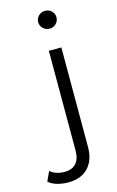

<svg xmlns="http://www.w3.org/2000/svg" viewBox="-230 -799 644 1053"><g transform="rotate(-15 92.0 -272.0)"><path d="M-90 165 -65 111Q-34 138 17 138Q59 138 81.5 113Q104 88 104 39V-526H175V39Q175 113 135 156Q95 199 21 199Q-12 199 -41.5 190.5Q-71 182 -90 165ZM88 -693Q88 -713 103 -728Q118 -743 140 -743Q162 -743 177 -728.5Q192 -714 192 -694Q192 -672 177 -657Q162 -642 140 -642Q118 -642 103 -657Q88 -672 88 -693Z"/></g></svg>

Font: APTA Sans Regular
Style: Regular
Weight: 400
Version: Version 7.200